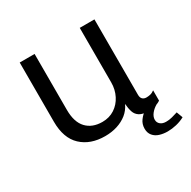

<svg xmlns="http://www.w3.org/2000/svg" viewBox="-148 -654 932 939"><g transform="rotate(-30 318.0 -184.0)"><path d="M263 10Q180 10 130 -37Q80 -84 80 -177V-511H164V-195Q164 -126 196.5 -91.5Q229 -57 286 -57Q325 -57 355 -76.5Q385 -96 402 -129.5Q419 -163 419 -203V-511H502V-85Q502 -69 510 -61Q518 -53 532 -53Q542 -53 553.5 -55.5Q565 -58 577 -67V-9Q564 0 545.5 5Q527 10 508 10Q475 10 457.5 -1Q440 -12 433.5 -31.5Q427 -51 425 -78Q411 -48 387 -29Q363 -10 331.5 0Q300 10 263 10ZM539 143Q515 143 494 136.5Q473 130 460 114.5Q447 99 447 75Q447 49 461.5 29.5Q476 10 492 0H559Q538 12 525 28.5Q512 45 512 62Q512 78 524 88Q536 98 556 98Q574 98 590.5 93.5Q607 89 623 84L636 119Q614 131 588.5 137Q563 143 539 143Z"/></g></svg>

Font: Chivo Mono Medium Light
Style: Regular
Weight: 300
Monospace: yes
Version: Version 1.008